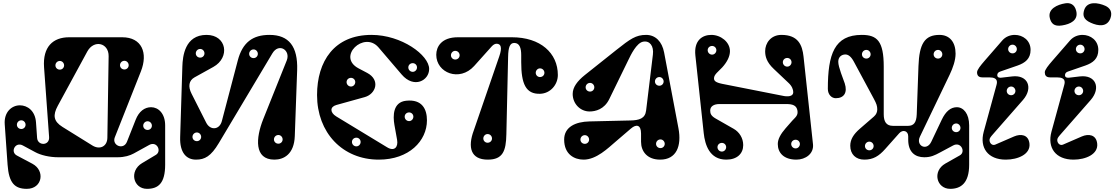

<svg xmlns="http://www.w3.org/2000/svg" viewBox="-20 -996 7058 1216"><path d="M10 -208 28 47C36 164 74 200 150 200C248 200 268 85 185 41L87 -11C43 -34 77 -100 124 -75L202 -33C238 -13 294 0 349 0H724C770 0 803 -11 827 -24L925 -78C974 -105 1006 -38 967 -15L880 37C796 87 824 200 911 200C983 200 1026 164 1026 47V-202C1026 -277 983 -317 937 -317C896 -317 860 -291 839 -237L784 -98C762 -43 687 -75 707 -126L872 -543C919 -661 878 -760 754 -760H418C315 -760 250 -699 259 -570L291 -128C295 -72 219 -71 215 -122L208 -221C203 -294 154 -329 106 -329C55 -329 4 -287 10 -208ZM346 -326 533 -670C575 -747 669 -725 668 -640L660 -123C659 -68 612 -46 566 -74L376 -192C318 -228 314 -267 346 -326ZM915 -173C899 -173 887 -185 887 -200C887 -215 899 -228 915 -228C930 -228 942 -215 942 -200C942 -185 930 -173 915 -173ZM359 -555C343 -555 331 -567 331 -582C331 -597 343 -610 359 -610C374 -610 386 -597 386 -582C386 -567 374 -555 359 -555ZM768 -556C752 -556 740 -568 740 -583C740 -598 752 -611 768 -611C783 -611 795 -598 795 -583C795 -568 783 -556 768 -556ZM115 -179C99 -179 87 -191 87 -206C87 -221 99 -234 115 -234C130 -234 142 -221 142 -206C142 -191 130 -179 115 -179Z M1135 -576 1121 -127C1118 -31 1159 15 1221 15C1277 15 1316 -6 1366 -90L1705 -658C1746 -727 1822 -678 1796 -613L1647 -241C1600 -123 1588 15 1718 15C1778 15 1843 -20 1847 -134L1862 -552C1867 -701 1810 -775 1687 -775C1581 -775 1516 -728 1486 -613L1385 -229C1370 -172 1311 -169 1286 -219L1193 -403C1170 -448 1176 -486 1212 -506L1331 -572C1439 -632 1416 -775 1288 -775C1150 -775 1137 -638 1135 -576ZM1743 -86C1727 -86 1715 -98 1715 -113C1715 -128 1727 -141 1743 -141C1758 -141 1770 -128 1770 -113C1770 -98 1758 -86 1743 -86ZM1248 -631C1232 -631 1220 -643 1220 -658C1220 -673 1232 -686 1248 -686C1263 -686 1275 -673 1275 -658C1275 -643 1263 -631 1248 -631ZM1586 -628C1570 -628 1558 -640 1558 -655C1558 -670 1570 -683 1586 -683C1601 -683 1613 -670 1613 -655C1613 -640 1601 -628 1586 -628ZM1227 -102C1211 -102 1199 -114 1199 -129C1199 -144 1211 -157 1227 -157C1242 -157 1254 -144 1254 -129C1254 -114 1242 -102 1227 -102Z M2333 -775C2097 -775 1988 -608 1988 -394C1988 -156 2149 15 2379 15C2571 15 2684 -104 2684 -234C2684 -304 2654 -369 2552 -358C2468 -349 2468 -262 2478 -205L2495 -110C2503 -65 2478 -35 2432 -63L2109 -259C2070 -283 2068 -319 2110 -331L2290 -381C2361 -401 2390 -489 2306 -534L2251 -563C2111 -637 2286 -802 2377 -696L2524 -524C2602 -433 2698 -486 2698 -559C2698 -647 2523 -775 2333 -775ZM2203 -503C2218 -503 2230 -491 2230 -476C2230 -461 2218 -448 2203 -448C2187 -448 2175 -461 2175 -476C2175 -491 2187 -503 2203 -503ZM2237 -124C2252 -124 2264 -112 2264 -97C2264 -82 2252 -69 2237 -69C2221 -69 2209 -82 2209 -97C2209 -112 2221 -124 2237 -124ZM2594 -596C2609 -596 2621 -584 2621 -569C2621 -554 2609 -541 2594 -541C2578 -541 2566 -554 2566 -569C2566 -584 2578 -596 2594 -596ZM2571 -284C2586 -284 2598 -272 2598 -257C2598 -242 2586 -229 2571 -229C2555 -229 2543 -242 2543 -257C2543 -272 2555 -284 2571 -284Z M3142 -639 2981 -171C2940 -62 2962 15 3069 15C3165 15 3185 -40 3187 -146L3198 -635C3199 -698 3210 -724 3237 -724C3271 -724 3281 -691 3281 -647V-603C3281 -465 3310 -399 3401 -402C3465 -404 3513 -459 3513 -521C3513 -660 3403 -760 3222 -760H2880C2776 -760 2743 -700 2743 -649C2743 -534 2891 -476 2983 -578L3095 -703C3105 -714 3116 -719 3125 -719C3152 -719 3162 -696 3142 -639ZM3068 -92C3053 -92 3041 -104 3041 -119C3041 -134 3053 -147 3068 -147C3084 -147 3096 -134 3096 -119C3096 -104 3084 -92 3068 -92ZM3400 -508C3385 -508 3373 -520 3373 -535C3373 -550 3385 -563 3400 -563C3416 -563 3428 -550 3428 -535C3428 -520 3416 -508 3400 -508ZM2863 -619C2848 -619 2836 -631 2836 -646C2836 -661 2848 -674 2863 -674C2879 -674 2891 -661 2891 -646C2891 -631 2879 -619 2863 -619Z M3971 -233 3713 -227C3625 -225 3553 -192 3553 -112C3553 -18 3618 15 3676 15C3758 15 3832 -59 3878 -98L3976 -182C4011 -212 4040 -205 4040 -150V-98C4040 -37 4079 15 4161 15C4264 15 4298 -71 4277 -183L4186 -664C4173 -732 4132 -775 4072 -775C4007 -775 3971 -749 3884 -680L3683 -520C3637 -483 3607 -444 3607 -401C3607 -339 3655 -290 3714 -290C3751 -290 3807 -303 3839 -369L3960 -617C3975 -648 4011 -724 4053 -732C4095 -740 4122 -705 4115 -650L4072 -296C4066 -245 4028 -234 3971 -233ZM4156 -453C4140 -453 4128 -465 4128 -480C4128 -495 4140 -508 4156 -508C4171 -508 4183 -495 4183 -480C4183 -465 4171 -453 4156 -453ZM3684 -85C3668 -85 3656 -97 3656 -112C3656 -127 3668 -140 3684 -140C3699 -140 3711 -127 3711 -112C3711 -97 3699 -85 3684 -85ZM4163 -58C4147 -58 4135 -70 4135 -85C4135 -100 4147 -113 4163 -113C4178 -113 4190 -100 4190 -85C4190 -70 4178 -58 4163 -58ZM3717 -416C3701 -416 3689 -428 3689 -443C3689 -458 3701 -471 3717 -471C3732 -471 3744 -458 3744 -443C3744 -428 3732 -416 3717 -416Z M5024 15C5081 15 5135 -22 5129 -82L5069 -638C5061 -710 5036 -775 4929 -775C4862 -775 4826 -723 4826 -672C4826 -640 4834 -603 4881 -559L4974 -471C4996 -451 5004 -428 5004 -412C5004 -384 4968 -382 4934 -390L4554 -465C4510 -474 4502 -485 4502 -500C4502 -524 4529 -542 4554 -569C4586 -604 4603 -640 4603 -672C4603 -730 4545 -775 4485 -775C4428 -775 4374 -740 4384 -645L4437 -152C4445 -80 4473 15 4580 15C4648 15 4687 -23 4687 -77C4687 -122 4662 -160 4627 -180L4513 -245C4483 -262 4478 -277 4478 -296C4478 -323 4502 -337 4536 -337H4961C5002 -337 5024 -327 5030 -298C5037 -265 5017 -253 4998 -232L4955 -183C4924 -147 4906 -115 4906 -84C4906 -29 4943 15 5024 15ZM4966 -629C4981 -629 4993 -617 4993 -602C4993 -587 4981 -574 4966 -574C4950 -574 4938 -587 4938 -602C4938 -617 4950 -629 4966 -629ZM4552 -91C4567 -91 4579 -79 4579 -64C4579 -49 4567 -36 4552 -36C4536 -36 4524 -49 4524 -64C4524 -79 4536 -91 4552 -91ZM5019 -111C5034 -111 5046 -99 5046 -84C5046 -69 5034 -56 5019 -56C5003 -56 4991 -69 4991 -84C4991 -99 5003 -111 5019 -111ZM4490 -705C4505 -705 4517 -693 4517 -678C4517 -663 4505 -650 4490 -650C4474 -650 4462 -663 4462 -678C4462 -693 4474 -705 4490 -705Z M5223 -433C5223 -397 5247 -374 5273 -374C5325 -374 5349 -409 5330 -468C5321 -496 5289 -570 5289 -605C5289 -638 5313 -651 5334 -651C5353 -651 5371 -637 5388 -605L5515 -369C5531 -339 5536 -325 5536 -303C5536 -287 5530 -271 5515 -258L5425 -180C5386 -146 5365 -113 5365 -73C5365 -19 5400 15 5454 15C5510 15 5546 -7 5586 -52L5675 -152C5698 -178 5732 -167 5732 -133V-111C5732 -32 5776 0 5834 0C5876 0 5901 -13 5931 -29L6017 -75C6066 -101 6098 -34 6059 -12L5967 40C5883 88 5911 200 5998 200C6065 200 6118 164 6118 47V-202C6118 -276 6082 -317 6040 -317C6002 -317 5970 -292 5944 -237L5878 -98C5849 -37 5779 -73 5806 -130L5995 -524C6015 -566 6032 -614 6032 -656C6032 -730 5994 -775 5930 -775C5836 -775 5802 -718 5797 -578L5786 -272C5784 -220 5767 -199 5731 -199H5635C5593 -199 5577 -226 5577 -272V-574C5577 -736 5535 -775 5438 -775C5264 -775 5223 -652 5223 -433ZM5921 -625C5905 -625 5893 -637 5893 -652C5893 -667 5905 -680 5921 -680C5936 -680 5948 -667 5948 -652C5948 -637 5936 -625 5921 -625ZM6036 -159C6020 -159 6008 -171 6008 -186C6008 -201 6020 -214 6036 -214C6051 -214 6063 -201 6063 -186C6063 -171 6051 -159 6036 -159ZM5467 -625C5451 -625 5439 -637 5439 -652C5439 -667 5451 -680 5467 -680C5482 -680 5494 -667 5494 -652C5494 -637 5482 -625 5467 -625ZM5486 -44C5470 -44 5458 -56 5458 -71C5458 -86 5470 -99 5486 -99C5501 -99 5513 -86 5513 -71C5513 -56 5501 -44 5486 -44Z M6168 -538C6168 -520 6176 -506 6201 -506H6244C6276 -506 6294 -498 6294 -475C6294 -470 6293 -464 6291 -457L6210 -161C6183 -61 6236 15 6350 15C6427 15 6507 -19 6500 -86C6494 -144 6445 -150 6403 -132L6283 -80C6264 -72 6247 -89 6247 -109C6247 -119 6252 -127 6268 -145L6459 -363C6525 -439 6491 -524 6390 -512L6322 -504C6313 -503 6296 -503 6296 -520C6296 -530 6302 -539 6315 -543L6425 -581C6473 -598 6507 -624 6507 -680C6507 -740 6458 -775 6407 -775C6378 -775 6349 -764 6328 -740L6215 -610C6190 -581 6168 -554 6168 -538ZM6393 -658C6377 -658 6365 -670 6365 -685C6365 -700 6377 -713 6393 -713C6408 -713 6420 -700 6420 -685C6420 -670 6408 -658 6393 -658ZM6384 -393C6368 -393 6356 -405 6356 -420C6356 -435 6368 -448 6384 -448C6399 -448 6411 -435 6411 -420C6411 -405 6399 -393 6384 -393Z M6597 -538C6597 -520 6605 -506 6630 -506H6673C6705 -506 6723 -498 6723 -475C6723 -470 6722 -464 6720 -457L6639 -161C6612 -61 6665 15 6779 15C6856 15 6936 -19 6929 -86C6923 -144 6874 -150 6832 -132L6712 -80C6693 -72 6676 -89 6676 -109C6676 -119 6681 -127 6697 -145L6888 -363C6954 -439 6920 -524 6819 -512L6751 -504C6742 -503 6725 -503 6725 -520C6725 -530 6731 -539 6744 -543L6854 -581C6902 -598 6936 -624 6936 -680C6936 -740 6887 -775 6836 -775C6807 -775 6778 -764 6757 -740L6644 -610C6619 -581 6597 -554 6597 -538ZM6822 -658C6806 -658 6794 -670 6794 -685C6794 -700 6806 -713 6822 -713C6837 -713 6849 -700 6849 -685C6849 -670 6837 -658 6822 -658ZM6813 -393C6797 -393 6785 -405 6785 -420C6785 -435 6797 -448 6813 -448C6828 -448 6840 -435 6840 -420C6840 -405 6828 -393 6813 -393ZM7013 -881C7027 -921 7009 -946 6981 -959C6934 -980 6866 -990 6847 -934C6837 -903 6838 -874 6888 -852C6934 -831 6992 -822 7013 -881ZM6796 -927C6786 -969 6757 -980 6727 -975C6676 -967 6614 -939 6629 -881C6637 -850 6654 -826 6707 -835C6758 -843 6811 -867 6796 -927Z"/></svg>

Font: Pilowlava Atome
Style: Regular
Weight: 500
Designer: Anton Moglia, Jérémy Landes, Maksym Kobuzan (Cyrillic), Velvetyne Type Foundry
Foundry: Anton Moglia, Jérémy Landes, Velvetyne Type Foundry
Version: Version 1.002;Glyphs 3.3 (3303)